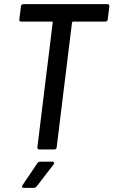

<svg xmlns="http://www.w3.org/2000/svg" viewBox="-20 -720 547 925"><path d="M81 -690 73 -626C72 -620 76 -616 81 -616H231C233 -616 234 -614 234 -612L160 -10C160 -4 163 0 169 0H242C248 0 253 -4 253 -10L327 -612C328 -614 330 -616 332 -616H488C494 -616 498 -620 499 -626L507 -690C507 -696 504 -700 498 -700H92C86 -700 82 -696 81 -690ZM94 185H143C148 185 152 183 156 179L239 71C243 65 241 59 233 59H172C167 59 163 62 160 66L88 173C84 180 86 185 94 185Z"/></svg>

Font: Barlow Semi Condensed Medium
Style: Italic
Weight: 500
Width: 4
Italic angle: -7°
Designer: Jeremy Tribby
Foundry: Tribby Type
Version: Version 1.422;hotconv 1.0.109;makeotfexe 2.5.65596